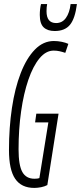

<svg xmlns="http://www.w3.org/2000/svg" viewBox="-20 -911 397 941"><path d="M148 10Q85 10 54.5 -34.5Q24 -79 24 -176Q24 -285 38.5 -382Q53 -479 81.5 -552.5Q110 -626 151 -668Q192 -710 244 -710Q264 -710 283 -706Q302 -702 315 -696L300 -652Q285 -657 271.5 -660Q258 -663 243 -663Q205 -663 173.5 -625Q142 -587 119 -520Q96 -453 83.5 -365.5Q71 -278 71 -179Q71 -101 89.5 -68Q108 -35 149 -35Q164 -35 173 -38L217 -311H152L158 -354H267L212 -4Q199 3 181.5 6.5Q164 10 148 10ZM248 -759Q213 -759 194 -777Q175 -795 175 -838Q175 -867 181 -891H211Q208 -876 208 -856Q208 -798 255 -798Q285 -798 303 -823Q321 -848 326 -891H357Q348 -820 323 -789.5Q298 -759 248 -759Z"/></svg>

Font: Georama ExtraCondensed Light
Style: Italic
Weight: 300
Width: 2
Italic angle: -9°
Designer: Jean-Baptiste Levee
Foundry: Production Type
Version: Version 1.000